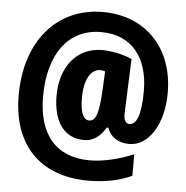

<svg xmlns="http://www.w3.org/2000/svg" viewBox="-55 -777 877 905"><g transform="rotate(5 383.5 -324.0)"><path d="M733 -369C733 -583 597 -723 396 -723C182 -723 34 -558 34 -298C34 -65 165 75 396 75C472 75 540 62 601 34V-68C533 -39 457 -21 394 -21C232 -21 149 -125 149 -302C149 -499 238 -628 396 -628C545 -628 620 -521 620 -370C620 -249 597 -208 566 -208C549 -208 539 -223 539 -250C539 -269 540 -289 541 -308L549 -514C506 -533 452 -544 408 -544C288 -544 212 -448 212 -312C212 -187 265 -114 360 -114C400 -114 434 -136 461 -182H468C484 -138 521 -114 573 -114C664 -114 733 -221 733 -369ZM332 -311C332 -397 362 -449 407 -449C414 -449 421 -448 430 -445L426 -361C420 -245 407 -208 375 -208C349 -208 332 -239 332 -311Z"/></g></svg>

Font: Noto Sans Thai ExtCond Blk
Style: Regular
Weight: 900
Width: 2
Designer: Monotype Design Team
Foundry: Monotype Imaging Inc.
Version: Version 2.002